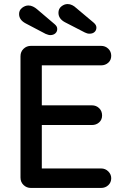

<svg xmlns="http://www.w3.org/2000/svg" viewBox="-20 -926 611 946"><path d="M132 -700H478Q499 -700 513.5 -686Q528 -672 528 -651Q528 -630 513.5 -617Q499 -604 478 -604H176L186 -621V-397L177 -407H433Q454 -407 468.5 -393Q483 -379 483 -357Q483 -336 468.5 -323Q454 -310 433 -310H179L186 -319V-88L179 -96H478Q499 -96 513.5 -81.5Q528 -67 528 -48Q528 -27 513.5 -13.5Q499 0 478 0H132Q111 0 96 -14.5Q81 -29 81 -51V-649Q81 -671 96 -685.5Q111 -700 132 -700ZM227 -753Q222 -753 216.5 -755Q211 -757 205 -759L106 -811Q74 -828 74 -857Q74 -876 89 -887.5Q104 -899 120 -899Q132 -899 143 -893.5Q154 -888 162 -881L249 -807Q256 -801 259 -795.5Q262 -790 262 -783Q262 -770 252.5 -761.5Q243 -753 227 -753ZM421 -760Q415 -760 409.5 -761.5Q404 -763 398 -766L299 -817Q268 -834 268 -863Q268 -883 282.5 -894.5Q297 -906 313 -906Q325 -906 336 -900.5Q347 -895 355 -887L442 -814Q449 -808 452 -802Q455 -796 455 -790Q455 -777 446 -768.5Q437 -760 421 -760Z"/></svg>

Font: Quicksand SemiBold
Style: Regular
Weight: 600
Designer: Andrew Paglinawan
Foundry: Andrew Paglinawan
Version: Version 3.006